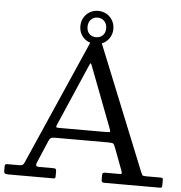

<svg xmlns="http://www.w3.org/2000/svg" viewBox="-60 -982 981 1040"><g transform="rotate(5 430.0 -462.5)"><path d="M408 -626Q413.5 -639 416 -638.5Q418.5 -638 424 -623L548 -298Q554 -282 553 -278.5Q552 -275 529 -275H276Q262.5 -275 260.5 -277.5Q258.5 -280 262 -289ZM0 -21Q0 -6 5.5 -3Q11 0 25 0H264Q276 0 278 -2Q280 -4 280 -16V-40Q280 -49.5 276.5 -52.2Q273 -55 264 -55H188.5Q172 -55 170 -61Q168 -67 173 -79L224.5 -200Q229.5 -211.5 235.2 -215.8Q241 -220 258 -220H548Q572 -220 576.5 -215Q581 -210 587.5 -193L632.5 -73Q635 -66 635.5 -60.5Q636 -55 624 -55H548Q538.5 -55 534.2 -52.2Q530 -49.5 530 -39V-16Q530 -5 534.8 -2.5Q539.5 0 549 0H844Q855.5 0 857.8 -3Q860 -6 860 -17.5V-39.5Q860 -49.5 858 -52.2Q856 -55 846 -55H767Q750 -55 747 -60Q744 -65 739 -77L467.5 -749Q466 -753 463.2 -754Q460.5 -755 454.5 -755H414.5Q409.5 -755 407.5 -754.2Q405.5 -753.5 404 -750L107.5 -75Q103 -64.5 98 -59.8Q93 -55 77 -55H14Q6 -55 3 -52.2Q0 -49.5 0 -42ZM432 -745Q457.5 -745 477.8 -756.8Q498 -768.5 510 -789Q522 -809.5 522 -834.5Q522 -860 510.2 -880.5Q498.5 -901 478 -913Q457.5 -925 432 -925Q407 -925 386.5 -913Q366 -901 354.2 -880.5Q342.5 -860 342.5 -834.5Q342.5 -809.5 354.2 -789Q366 -768.5 386.5 -756.8Q407 -745 432 -745ZM432 -782Q409.5 -782 395.5 -796.2Q381.5 -810.5 381.5 -834.5Q381.5 -858 395.5 -873.2Q409.5 -888.5 432 -888.5Q454.5 -888.5 468.8 -873.2Q483 -858 483 -834.5Q483 -810.5 468.8 -796.2Q454.5 -782 432 -782Z"/></g></svg>

Font: Besley
Style: Regular
Weight: 400
Designer: Owen Earl
Foundry: indestructible type*
Version: Version 4.000